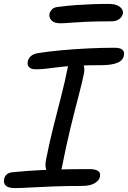

<svg xmlns="http://www.w3.org/2000/svg" viewBox="-31 -950 654 981"><path d="M151 -596Q128 -596 117.5 -607Q107 -618 111 -636Q113 -650 126 -662.5Q139 -675 166 -679Q216 -687 281 -693Q346 -699 417 -702.5Q488 -706 553 -706Q585 -706 595.5 -695Q606 -684 602 -666Q597 -640 567 -628.5Q537 -617 488 -617Q423 -617 376.5 -615Q330 -613 297 -610Q264 -607 239.5 -603.5Q215 -600 194.5 -598Q174 -596 151 -596ZM245 -56Q219 -56 208 -77Q197 -98 204 -133Q221 -220 242 -303Q263 -386 282.5 -462Q302 -538 314 -600Q319 -624 329 -636.5Q339 -649 357 -649Q380 -649 392 -627.5Q404 -606 398 -575Q389 -530 370 -458Q351 -386 328.5 -293.5Q306 -201 285 -93Q277 -56 245 -56ZM46 11Q11 11 -1.5 -1.5Q-14 -14 -10 -34Q-8 -48 2.5 -58Q13 -68 33 -70Q70 -74 106.5 -76.5Q143 -79 180.5 -81Q218 -83 257.5 -84Q297 -85 338.5 -85.5Q380 -86 425 -86Q450 -86 462.5 -80.5Q475 -75 478.5 -67Q482 -59 480 -48Q476 -28 453 -14Q430 0 386 0Q309 0 242 2.5Q175 5 124.5 8Q74 11 46 11ZM277 -831Q245 -831 231.5 -846.5Q218 -862 222 -880Q224 -890 234 -901.5Q244 -913 268 -915Q315 -921 356.5 -924Q398 -927 439 -928.5Q480 -930 523 -930Q554 -930 570.5 -921.5Q587 -913 593 -901.5Q599 -890 597 -881Q593 -863 577.5 -852Q562 -841 539 -841Q457 -841 405.5 -838.5Q354 -836 324.5 -833.5Q295 -831 277 -831Z"/></svg>

Font: Shantell Sans
Style: Italic
Weight: 400
Italic angle: -11°
Designer: Stephen Nixon, Anya Danilova, Shantell Martin
Foundry: Arrow Type
Version: Version 1.011;[c5ecc13dd]